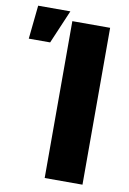

<svg xmlns="http://www.w3.org/2000/svg" viewBox="-87 -823 588 877"><g transform="rotate(10 207.0 -385.0)"><path d="M358.9 -727.5V0H183.6V-727.5ZM1.5 -614.3 17.6 -770H167L100.6 -614.3Z"/></g></svg>

Font: Inter Extra Bold
Style: Regular
Weight: 800
Designer: Rasmus Andersson
Foundry: rsms
Version: Version 4.000;git-3c8e0fc